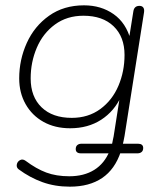

<svg xmlns="http://www.w3.org/2000/svg" viewBox="-20 -512 610 720"><path d="M50 123Q41 116 43 105Q45 94 55 88.5Q65 83 76 91Q116 121 153.5 135Q191 149 240 149Q295 149 333.5 125Q372 101 391 54L395 63H283Q274 63 269 59Q264 55 264 47Q264 37 270 32Q276 27 285 27H406L399 32Q401 26 403 14Q404 9 404.5 7Q405 5 406 0L430 -153L435 -152Q409 -95 359.5 -63Q310 -31 243 -31Q186 -31 143 -55Q100 -79 76 -121.5Q52 -164 52 -218Q52 -288 80.5 -351Q109 -414 164 -453Q219 -492 295 -492Q359 -492 406 -459Q453 -426 470 -362H463L480 -469Q483 -490 503 -490Q513 -490 517.5 -483.5Q522 -477 520 -465L447 -2Q443 20 440 31L437 27H498Q507 27 512 31Q517 35 517 43Q517 53 511 58Q505 63 496 63H425L433 57Q411 123 363 155.5Q315 188 242 188Q186 188 139 171Q92 154 50 123ZM447 -306Q447 -374 406 -413.5Q365 -453 293 -453Q231 -453 186 -420Q141 -387 118 -333Q95 -279 95 -218Q95 -149 136 -109.5Q177 -70 249 -70Q311 -70 356 -103Q401 -136 424 -190Q447 -244 447 -306Z"/></svg>

Font: SN Pro Thin
Style: Italic
Weight: 200
Italic angle: -9°
Designer: Tobias Whetton
Foundry: Supernotes
Version: Version 1.003;Glyphs 3.3 (3324)